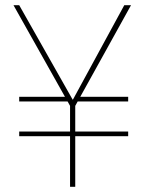

<svg xmlns="http://www.w3.org/2000/svg" viewBox="-20 -720 559 740"><path d="M54 -195V-213H474V-195ZM249 -329H54V-347H233ZM269 -329 285 -347H474V-329ZM250 0V-312L32 -700H54L260 -336H261L459 -700H485L270 -312V0Z"/></svg>

Font: DM Sans 28pt Thin
Style: Regular
Weight: 250
Version: Version 4.004;gftools[0.9.30]